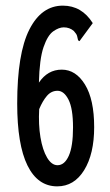

<svg xmlns="http://www.w3.org/2000/svg" viewBox="-20 -651 390 681"><path d="M183 10Q114 10 77.5 -64Q41 -138 41 -284Q41 -461 84 -546Q127 -631 203 -631Q270 -631 309 -569L267 -512L262 -505L257 -508Q255 -516 253.5 -523Q252 -530 242 -541Q227 -554 206 -554Q189 -554 169 -540Q149 -526 134.5 -484Q120 -442 118 -358Q149 -404 199 -404Q249 -404 281.5 -351Q314 -298 314 -200Q314 -105 278.5 -47.5Q243 10 183 10ZM184 -65Q209 -65 224 -98.5Q239 -132 239 -199Q239 -266 223 -297.5Q207 -329 184 -329Q162 -329 146.5 -311Q131 -293 119 -264Q116 -209 123.5 -164Q131 -119 147 -92Q163 -65 184 -65Z"/></svg>

Font: Inconsolata ExtraCondensed SemiBold
Style: Regular
Weight: 600
Width: 2
Monospace: yes
Designer: Raph Levien, Cyreal, Brenton Simpson
Foundry: Raph Levien, Cyreal, Google
Version: Version 3.001; ttfautohint (v1.8.2.53-6de2)